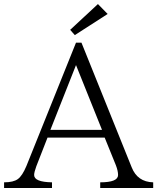

<svg xmlns="http://www.w3.org/2000/svg" viewBox="-23 -935 774 945"><path d="M351.1 -725.1H377.9L625 -111.8Q653.3 -39.6 731 -37.6V-9.8H470.2V-37.6Q558.1 -37.6 558.1 -73.7Q558.1 -93.8 547.4 -121.6L492.2 -257.8H210.9L155.8 -116.7Q145 -86.9 145 -73.7Q145 -39.1 232.9 -37.6V-9.8H-2.9V-37.6Q43 -37.6 64.9 -53.7Q86.9 -69.8 106.9 -117.7ZM351.1 -614.7 225.1 -295.9H479ZM459 -915 506.8 -866.2 345.2 -762.2 322.3 -788.1Z"/></svg>

Font: I.Ming
Style: Regular
Weight: 400
Designer: Ichiten Fonts Project
Version: Version 6.11; Dec 27, 2019